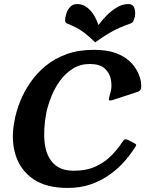

<svg xmlns="http://www.w3.org/2000/svg" viewBox="-20 -917 717 948"><path d="M641 -211Q649 -207 651.5 -204Q654 -201 649 -193Q628 -159 597 -123Q566 -87 524 -56.5Q482 -26 430 -7.5Q378 11 314 11Q208 11 144 -33Q80 -77 56.5 -153Q33 -229 52 -323Q60 -367 79 -415Q98 -463 129 -508.5Q160 -554 204.5 -591Q249 -628 308.5 -649.5Q368 -671 444 -671Q507 -671 550 -655.5Q593 -640 619 -615.5Q645 -591 658.5 -564Q672 -537 675.5 -514.5Q679 -492 676 -480Q674 -468 658 -463L536 -423Q527 -420 521.5 -421Q516 -422 518 -430Q519 -438 522 -448Q525 -458 528 -471Q533 -497 527 -527Q521 -557 497 -579Q473 -601 423 -601Q376 -601 339.5 -578Q303 -555 276.5 -518.5Q250 -482 233.5 -440.5Q217 -399 209 -362Q193 -277 200.5 -212Q208 -147 243.5 -110.5Q279 -74 344 -74Q409 -74 455.5 -96.5Q502 -119 533.5 -152.5Q565 -186 585 -217Q592 -228 598 -229Q604 -230 614 -225ZM466 -793Q484 -818 507.5 -841.5Q531 -865 558 -881Q585 -897 614 -897Q636 -897 643 -878.5Q650 -860 646 -835Q643 -824 639.5 -815Q636 -806 627 -802Q596 -791 571.5 -780.5Q547 -770 519 -753.5Q491 -737 450 -708Q420 -737 398.5 -753.5Q377 -770 356.5 -780.5Q336 -791 309 -802Q302 -806 301.5 -815Q301 -824 304 -835Q308 -860 322.5 -878.5Q337 -897 360 -897Q388 -897 409 -881Q430 -865 444 -841.5Q458 -818 466 -793Z"/></svg>

Font: Young Serif Light
Style: Italic
Weight: 300
Italic angle: -10.979°
Designer: Bastien Sozeau
Foundry: NBR — Bastien Sozeau
Version: Version 5.001